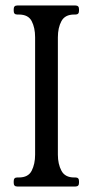

<svg xmlns="http://www.w3.org/2000/svg" viewBox="-20 -680 338 700"><path d="M191 -116Q191 -82 204 -57.5Q217 -33 250 -33H255Q268 -33 268 -20V-13Q268 0 255 0H43Q30 0 30 -13V-20Q30 -33 43 -33H49Q83 -33 95.5 -57.5Q108 -82 108 -116V-544Q108 -579 95.5 -603Q83 -627 49 -627H43Q30 -627 30 -640V-647Q30 -660 43 -660H255Q268 -660 268 -647V-640Q268 -627 255 -627H250Q217 -627 204 -603Q191 -579 191 -544Z"/></svg>

Font: Young Serif Light
Style: Regular
Weight: 300
Designer: Bastien Sozeau
Foundry: NBR — Bastien Sozeau
Version: Version 5.001